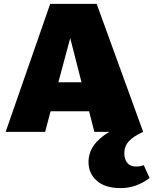

<svg xmlns="http://www.w3.org/2000/svg" viewBox="-20 -678 789 987"><path d="M749 237Q681 289 600 289Q521 289 478 251.5Q435 214 435 155Q435 63 542 0H465L438 -106H240L212 0H9L238 -658H477L716 0Q665 23 642 48.5Q619 74 619 110Q619 140 634 159Q649 178 680 178Q702 178 719 171ZM399 -255 341 -482 280 -255Z"/></svg>

Font: Ysabeau Black
Style: Regular
Weight: 900
Designer: Christian Thalmann (Catharsis Fonts)
Version: Version 0.003